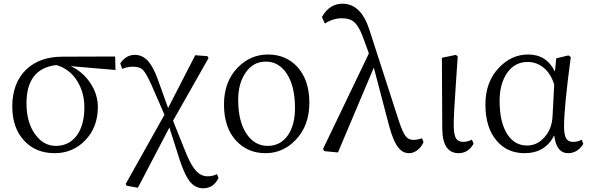

<svg xmlns="http://www.w3.org/2000/svg" viewBox="-20 -808 3168 1030"><path d="M273.4 13.7Q170.9 13.7 108.4 -54.7Q45.9 -123 45.9 -236.3Q45.9 -363.3 121.1 -435.5Q193.4 -503.9 314.5 -503.9L597.7 -504.9L599.6 -432.6L359.4 -453.1Q424.8 -422.9 464.8 -362.3Q504.9 -301.8 504.9 -233.4Q504.9 -126 437.5 -55.7Q371.1 13.7 273.4 13.7ZM279.3 -25.4Q347.7 -25.4 388.7 -77.1Q432.6 -132.8 432.6 -233.4Q432.6 -309.6 395.5 -371.1Q354.5 -438.5 282.2 -459Q122.1 -440.4 122.1 -253.9Q122.1 -149.4 169.9 -85.9Q213.9 -25.4 279.3 -25.4Z M1070.3 202.1Q1026.4 202.1 996.1 163.1Q969.7 127.9 943.4 47.9L888.7 -124L719.7 199.2L660.2 188.5L654.3 178.7L862.3 -192.4L793 -351.6Q763.7 -417 745.1 -434.6Q728.5 -450.2 692.4 -450.2Q664.1 -450.2 635.7 -438.5L625 -467.8Q656.2 -513.7 703.1 -513.7Q743.2 -513.7 772.5 -482.4Q801.8 -451.2 827.1 -380.9L881.8 -228.5L1027.3 -511.7L1092.8 -506.8L1098.6 -496.1L908.2 -160.2L980.5 19.5Q1007.8 85 1035.2 112.3Q1060.5 137.7 1093.8 137.7Q1122.1 137.7 1143.6 126L1152.3 146.5Q1126 202.1 1070.3 202.1Z M1404.3 13.7Q1309.6 13.7 1248 -51.8Q1181.6 -122.1 1181.6 -248Q1181.6 -370.1 1255.9 -446.3Q1324.2 -515.6 1418 -515.6Q1513.7 -515.6 1575.2 -449.2Q1639.6 -377.9 1639.6 -257.8Q1639.6 -132.8 1565.4 -56.6Q1498 13.7 1404.3 13.7ZM1416 -25.4Q1486.3 -25.4 1526.4 -85Q1562.5 -140.6 1562.5 -228.5Q1562.5 -343.8 1519.5 -411.1Q1476.6 -477.5 1406.2 -477.5Q1336.9 -477.5 1296.9 -417Q1257.8 -360.4 1257.8 -271.5Q1257.8 -154.3 1304.7 -86.9Q1347.7 -25.4 1416 -25.4Z M2174.8 13.7Q2141.6 13.7 2119.1 -13.7Q2089.8 -47.9 2066.4 -136.7L1985.4 -445.3L1793 9.8L1719.7 2.9L1712.9 -8.8L1959 -521.5L1925.8 -612.3Q1904.3 -668.9 1878.9 -690.4Q1856.4 -710 1814.5 -710Q1765.6 -710 1722.7 -681.6L1707 -716.8Q1747.1 -788.1 1817.4 -788.1Q1916 -788.1 1960.9 -650.4L2120.1 -158.2Q2139.6 -98.6 2156.2 -77.1Q2171.9 -57.6 2196.3 -57.6Q2220.7 -57.6 2244.1 -66.4L2252 -44.9Q2240.2 -18.6 2218.8 -2.4Q2197.3 13.7 2174.8 13.7Z M2440.4 13.7Q2352.5 13.7 2352.5 -122.1L2350.6 -498L2425.8 -513.7L2435.5 -504.9Q2431.6 -449.2 2425.8 -362.3Q2413.1 -186.5 2414.1 -129.9Q2415 -82 2427.7 -63.5Q2439.5 -46.9 2464.8 -46.9Q2486.3 -46.9 2511.7 -58.6L2520.5 -37.1Q2492.2 13.7 2440.4 13.7Z M2793.9 13.7Q2702.1 13.7 2645.5 -51.8Q2584 -122.1 2584 -248Q2584 -370.1 2658.2 -446.3Q2724.6 -515.6 2813.5 -515.6Q2912.1 -515.6 2957 -423.8L2963.9 -495.1L3029.3 -510.7L3042 -502Q3005.9 -233.4 3005.9 -128.9Q3005.9 -82 3018.6 -63.5Q3029.3 -46.9 3054.7 -46.9Q3079.1 -46.9 3100.6 -58.6L3109.4 -36.1Q3078.1 13.7 3027.3 13.7Q2964.8 13.7 2953.1 -82Q2905.3 13.7 2793.9 13.7ZM2807.6 -27.3Q2861.3 -27.3 2900.4 -71.3Q2941.4 -116.2 2944.3 -186.5L2953.1 -354.5Q2934.6 -413.1 2897 -444.3Q2859.4 -475.6 2810.5 -475.6Q2740.2 -475.6 2699.2 -415Q2660.2 -357.4 2660.2 -266.6Q2660.2 -151.4 2702.1 -86.9Q2741.2 -27.3 2807.6 -27.3Z"/></svg>

Font: Bpmf Zihi Box R
Style: R
Weight: 400
Foundry: But Ko
Version: Version 1.320